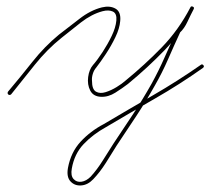

<svg xmlns="http://www.w3.org/2000/svg" viewBox="-20 -284 656 599"><path d="M15 10Q11 14 6 11Q2 7 5 2Q43 -43 81 -91Q119 -139 164 -176Q193 -198 227.5 -225Q262 -252 298 -261Q323 -267 340.5 -257Q358 -247 355 -218Q353 -195 340 -168Q327 -141 310.5 -116Q294 -91 280 -73Q273 -65 269.5 -53.5Q266 -42 267 -32Q267 -5 279.5 2Q292 9 309.5 3.5Q327 -2 344 -12.5Q361 -23 371 -32Q432 -82 484.5 -136Q537 -190 574 -261Q576 -266 582 -263Q587 -260 584 -255Q575 -238 565 -216.5Q555 -195 541 -182Q541 -182 542 -183Q542 -184 542 -183Q523 -142 504.5 -99.5Q486 -57 463 -17Q436 31 405.5 77.5Q375 124 344 170Q328 196 310 224.5Q292 253 271 275Q254 293 233.5 294.5Q213 296 200 282Q187 268 192 240Q201 191 231.5 158Q262 125 304 103Q304 103 304 103Q304 103 304 103Q380 58 457 13.5Q534 -31 607 -82Q607 -82 607 -82Q607 -82 607 -82Q611 -85 615 -80Q618 -76 613 -72Q541 -21 463.5 23.5Q386 68 310 113Q310 113 310 113Q310 113 310 113Q270 135 241 165.5Q212 196 204 242Q200 264 209.5 274.5Q219 285 234 283Q249 281 263 267Q283 245 300.5 217Q318 189 334 164Q365 118 395.5 71.5Q426 25 453 -23Q475 -63 493.5 -105Q512 -147 532 -189Q532 -189 532 -189Q533 -190 533 -190Q545 -203 555 -224Q565 -245 574 -261Q577 -266 582 -263Q587 -261 584 -255Q547 -183 494 -128Q441 -73 379 -22Q362 -9 340 5Q318 19 295 18Q271 17 261.5 -1.5Q252 -20 255 -43.5Q258 -67 270 -81Q284 -97 300 -121.5Q316 -146 328.5 -172Q341 -198 343 -220Q345 -242 332 -248Q319 -254 300 -249Q266 -240 232.5 -214Q199 -188 172 -166Q127 -130 89 -82.5Q51 -35 15 10Q15 10 15 10Q15 10 15 10Z"/></svg>

Font: FRB American Cursive Thin
Style: Italic
Weight: 100
Italic angle: -25°
Version: Version 2.0;Modular Font Editor K font №1